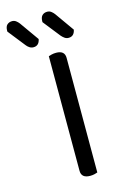

<svg xmlns="http://www.w3.org/2000/svg" viewBox="-198 -870 585 929"><g transform="rotate(-15 94.5 -405.5)"><path d="M171 -2Q166 0 156 2.5Q146 5 134 5Q90 5 90 -32V-606Q95 -608 105.5 -610.5Q116 -613 128 -613Q171 -613 171 -576ZM-73 -773V-777Q-73 -798 -63 -807Q-53 -816 -38 -816Q-27 -816 -18.5 -809.5Q-10 -803 -4 -795L64 -699Q58 -667 30 -667Q19 -667 10 -673Q1 -679 -5 -687ZM103 -773V-777Q103 -797 112.5 -806.5Q122 -816 138 -816Q149 -816 157.5 -809.5Q166 -803 172 -795L240 -699Q234 -667 206 -667Q195 -667 186.5 -673Q178 -679 171 -687Z"/></g></svg>

Font: Baloo Chettan 2
Style: Regular
Weight: 400
Designer: Maithili Shingre, Unnati Kotecha and Ek Type
Foundry: Ek Type
Version: Version 1.640;hotconv 1.0.111;makeotfexe 2.5.65597; ttfautoh